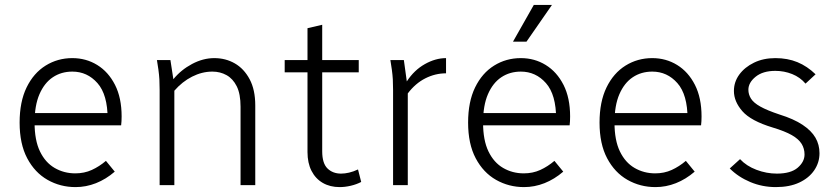

<svg xmlns="http://www.w3.org/2000/svg" viewBox="-20 -755 3422 783"><path d="M60 -255Q60 -340 88.5 -398.5Q117 -457 166 -487.5Q215 -518 275 -518Q331 -518 376.5 -490Q422 -462 449 -409Q476 -356 476 -280Q476 -270 475.5 -261Q475 -252 474 -244H104V-294H432L419 -270Q419 -369 377.5 -416Q336 -463 275 -463Q230 -463 195.5 -440Q161 -417 141 -371Q121 -325 121 -255Q121 -183 143 -137.5Q165 -92 203 -70Q241 -48 287 -48Q324 -48 354.5 -62Q385 -76 412 -99L448 -55Q412 -24 371.5 -8Q331 8 288 8Q226 8 174 -21.5Q122 -51 91 -109.5Q60 -168 60 -255Z M620 -510H675L687 -432Q718 -470 763 -494Q808 -518 854 -518Q900 -518 937.5 -496.5Q975 -475 998 -432Q1021 -389 1021 -325V0H961V-320Q961 -372 945.5 -403Q930 -434 904 -448.5Q878 -463 846 -463Q804 -463 763.5 -442.5Q723 -422 691 -385V0H631V-388Q631 -413 630 -431Q629 -449 626 -471Z M1141 -460V-510H1234V-640L1294 -654V-510H1443V-460H1294V-138Q1294 -89 1315.5 -68Q1337 -47 1371 -47Q1386 -47 1403.5 -51Q1421 -55 1440 -64L1453 -13Q1434 -3 1410.5 2.5Q1387 8 1365 8Q1326 8 1296.5 -9Q1267 -26 1250.5 -58Q1234 -90 1234 -135V-460Z M1572 -510H1627L1639 -423Q1669 -469 1712.5 -493.5Q1756 -518 1799 -518V-456Q1755 -456 1714.5 -435.5Q1674 -415 1643 -374V0H1583V-388Q1583 -413 1582 -431Q1581 -449 1578 -471Z M1889 -255Q1889 -340 1917.5 -398.5Q1946 -457 1995 -487.5Q2044 -518 2104 -518Q2160 -518 2205.5 -490Q2251 -462 2278 -409Q2305 -356 2305 -280Q2305 -270 2304.5 -261Q2304 -252 2303 -244H1933V-294H2261L2248 -270Q2248 -369 2206.5 -416Q2165 -463 2104 -463Q2059 -463 2024.5 -440Q1990 -417 1970 -371Q1950 -325 1950 -255Q1950 -183 1972 -137.5Q1994 -92 2032 -70Q2070 -48 2116 -48Q2153 -48 2183.5 -62Q2214 -76 2241 -99L2277 -55Q2241 -24 2200.5 -8Q2160 8 2117 8Q2055 8 2003 -21.5Q1951 -51 1920 -109.5Q1889 -168 1889 -255ZM2072 -585 2157 -735H2231L2127 -585Z M2425 -255Q2425 -340 2453.5 -398.5Q2482 -457 2531 -487.5Q2580 -518 2640 -518Q2696 -518 2741.5 -490Q2787 -462 2814 -409Q2841 -356 2841 -280Q2841 -270 2840.5 -261Q2840 -252 2839 -244H2469V-294H2797L2784 -270Q2784 -369 2742.5 -416Q2701 -463 2640 -463Q2595 -463 2560.5 -440Q2526 -417 2506 -371Q2486 -325 2486 -255Q2486 -183 2508 -137.5Q2530 -92 2568 -70Q2606 -48 2652 -48Q2689 -48 2719.5 -62Q2750 -76 2777 -99L2813 -55Q2777 -24 2736.5 -8Q2696 8 2653 8Q2591 8 2539 -21.5Q2487 -51 2456 -109.5Q2425 -168 2425 -255Z M2956 -68 2998 -106Q3024 -78 3065 -62.5Q3106 -47 3148 -47Q3205 -47 3233 -71Q3261 -95 3261 -125Q3261 -149 3249 -168.5Q3237 -188 3209 -204Q3181 -220 3131 -235Q3042 -262 3007.5 -301.5Q2973 -341 2973 -384Q2973 -421 2995 -451Q3017 -481 3055 -499.5Q3093 -518 3142 -518Q3192 -518 3232 -501.5Q3272 -485 3306 -452L3265 -414Q3243 -440 3210.5 -453Q3178 -466 3142 -466Q3091 -466 3061.5 -442Q3032 -418 3032 -389Q3032 -370 3042.5 -353Q3053 -336 3080.5 -320.5Q3108 -305 3159 -288Q3217 -270 3253 -246Q3289 -222 3305.5 -193.5Q3322 -165 3322 -130Q3322 -92 3300.5 -60.5Q3279 -29 3239.5 -10.5Q3200 8 3144 8Q3089 8 3040 -12.5Q2991 -33 2956 -68Z"/></svg>

Font: Radio Canada Light
Style: Regular
Weight: 300
Designer: Charles Daoud, Etienne Aubert Bonn, Alexandre Saumier Demers, Jacques Le Bailly
Foundry: Radio-Canada
Version: Version 2.104;gftools[0.9.28.dev5+ged2979d]